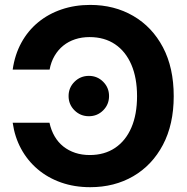

<svg xmlns="http://www.w3.org/2000/svg" viewBox="-20 -759 769 790"><path d="M351.1 11.2Q286.1 11.2 231.4 -8.1Q176.8 -27.3 135 -62.7Q93.3 -98.1 66.9 -146.7Q40.5 -195.3 32.2 -253.9H183.6Q190.4 -222.7 204.8 -198Q219.2 -173.3 240.7 -156.2Q262.2 -139.2 289.6 -130.1Q316.9 -121.1 349.1 -121.1Q409.7 -121.1 453.4 -150.4Q497.1 -179.7 520.5 -233.9Q543.9 -288.1 543.9 -363.3Q543.9 -438.5 520.5 -492.9Q497.1 -547.4 453.4 -576.9Q409.7 -606.4 348.6 -606.4Q316.4 -606.4 289.1 -597.4Q261.7 -588.4 240.5 -571.3Q219.2 -554.2 204.6 -529.3Q189.9 -504.4 184.1 -472.7H32.2Q41 -534.2 67.9 -583.3Q94.7 -632.3 136.7 -667Q178.7 -701.7 233.2 -720.2Q287.6 -738.8 351.1 -738.8Q450.2 -738.8 528.1 -693.6Q606 -648.4 650.4 -564.5Q694.8 -480.5 694.8 -363.3Q694.8 -247.1 650.4 -163.1Q606 -79.1 528.3 -33.9Q450.7 11.2 351.1 11.2ZM345.7 -280.8Q311 -280.8 286.6 -304.9Q262.2 -329.1 262.2 -363.8Q262.2 -398.4 286.6 -422.6Q311 -446.8 345.7 -446.8Q380.4 -446.8 404.5 -422.6Q428.7 -398.4 428.7 -363.8Q428.7 -329.1 404.5 -304.9Q380.4 -280.8 345.7 -280.8Z"/></svg>

Font: Inter 28pt
Style: Bold
Weight: 700
Designer: Rasmus Andersson
Foundry: rsms
Version: Version 4.001;git-66647c0bb